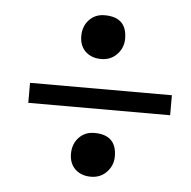

<svg xmlns="http://www.w3.org/2000/svg" viewBox="-40 -531 505 507"><g transform="rotate(5 213.0 -278.0)"><path d="M218 -492Q277 -492 277 -435Q277 -411 260.5 -393.5Q244 -376 218.5 -376Q193 -376 177 -391Q161 -406 161 -432Q161 -458 177 -475Q193 -492 218 -492ZM413 -244H37V-297H413ZM218 -180Q277 -180 277 -123Q277 -99 260.5 -81.5Q244 -64 218.5 -64Q193 -64 177 -79Q161 -94 161 -120Q161 -146 177 -163Q193 -180 218 -180Z"/></g></svg>

Font: Poly
Style: Italic
Weight: 400
Italic angle: -10°
Designer: Nicolas Silva
Foundry: Jose Nicolas Silva Schwarzenberg
Version: Version 1.003